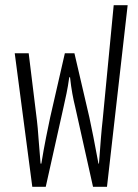

<svg xmlns="http://www.w3.org/2000/svg" viewBox="-20 -723 534 743"><path d="M105 0 37 -517H91L123 -256Q126 -232 129 -188.5Q132 -145 137 -90H140Q149 -145 158.5 -192.5Q168 -240 174 -268L231 -517H268L326 -268Q332 -240 341.5 -192.5Q351 -145 361 -90H363Q367 -145 370.5 -188Q374 -231 377 -256L420 -703H474L394 0H340L271 -309Q265 -333 260 -360.5Q255 -388 251 -424H248Q243 -388 237.5 -362Q232 -336 226 -309L157 0Z"/></svg>

Font: Noto Sans Thai UI ExtCond Light
Style: Regular
Weight: 300
Width: 2
Designer: Monotype Design Team
Foundry: Monotype Imaging Inc.
Version: Version 2.000; ttfautohint (v1.8.4.7-5d5b)